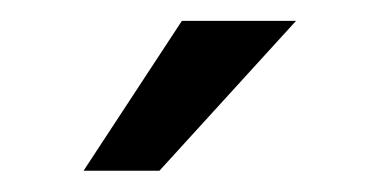

<svg xmlns="http://www.w3.org/2000/svg" viewBox="-20 -770 353 184"><path d="M154.3 -750H263.7L132.8 -606.4H60.1Z"/></svg>

Font: MAUL
Style: Regular
Weight: 400
Designer: MAUL
Version: Version 1.0; 2020; ttfautohint (v1.8.3)